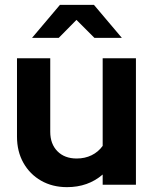

<svg xmlns="http://www.w3.org/2000/svg" viewBox="-20 -761 633 791"><path d="M256 10Q196 10 149.5 -16.5Q103 -43 76.5 -90Q50 -137 50 -198V-521H187V-218Q187 -168 216.5 -138Q246 -108 296 -108Q330 -108 357.5 -121.5Q385 -135 403 -160V-521H540V0H403V-42Q343 10 256 10ZM369 -605 295 -679 222 -605H112L227 -741H367L482 -605Z"/></svg>

Font: Red Hat Display ExtraBold
Style: Regular
Weight: 800
Designer: Pentagram, MCKL
Foundry: Pentagram, MCKL
Version: Version 1.023